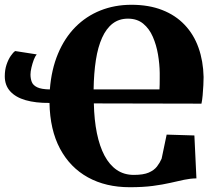

<svg xmlns="http://www.w3.org/2000/svg" viewBox="-20 -772 918 803"><path d="M793 -205.5 801.5 -26Q775.5 -25.5 749.5 -20Q723.5 -14.5 692.2 -7.2Q661 0 619.8 5.5Q578.5 11 522.5 11Q422.5 11 347.8 -30.2Q273 -71.5 231 -150.2Q189 -229 187 -341.5Q129 -341 87.2 -353Q45.5 -365 22.8 -390Q0 -415 0 -453Q0 -479.5 7.2 -501.2Q14.5 -523 24.8 -538Q35 -553 43.5 -558.5L133.5 -544.5Q127 -537 121.2 -521.8Q115.5 -506.5 111.5 -489.5Q107.5 -472.5 107.5 -460.5Q107.5 -443.5 112.8 -429.5Q118 -415.5 135.5 -407Q153 -398.5 188.5 -398Q195 -481.5 222.5 -547.2Q250 -613 295.2 -658.8Q340.5 -704.5 400 -728.2Q459.5 -752 529.5 -752Q602.5 -752 658.2 -730.2Q714 -708.5 752.2 -668.2Q790.5 -628 810.2 -572.5Q830 -517 831.5 -450Q831.5 -437 830.5 -415.8Q829.5 -394.5 827.5 -373Q825.5 -351.5 822.5 -338.5L372.5 -339.5Q374 -270.5 385.2 -215.2Q396.5 -160 417.2 -121Q438 -82 468.5 -61.2Q499 -40.5 539.5 -40.5Q579.5 -40.5 602 -50.2Q624.5 -60 636.5 -75.5Q648.5 -91 656 -108.5L677 -209ZM371.5 -398H647Q647.5 -405.5 647.8 -418.8Q648 -432 648 -445.5Q648 -459 648 -467Q647.5 -504.5 640.8 -544.2Q634 -584 619.2 -618Q604.5 -652 579 -673Q553.5 -694 515 -694Q478 -694 451.2 -673.5Q424.5 -653 407 -614.2Q389.5 -575.5 381 -520.8Q372.5 -466 371.5 -398Z"/></svg>

Font: Merriweather 72pt Black
Style: Regular
Weight: 900
Version: Version 2.100